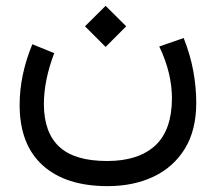

<svg xmlns="http://www.w3.org/2000/svg" viewBox="-20 -424 747 664"><path d="M273.9 -333 345.2 -261.7 416.5 -333 345.2 -403.8ZM530.8 -263.2C560.1 -202.1 574.7 -142.1 574.7 -83C574.2 -10.3 555.2 43.5 517.1 79.1C478.5 114.7 423.3 132.8 350.6 132.8C275.9 132.8 221.2 116.7 185.5 84C149.9 51.3 131.8 2 131.8 -64C131.8 -118.7 143.6 -177.2 167.5 -240.2L91.8 -271C62.5 -199.7 47.9 -129.9 47.9 -61.5C47.9 29.8 74.2 99.1 127.4 147.5C180.7 195.8 255.4 219.7 352.1 219.7C411.6 219.7 464.4 209 510.7 187C557.1 165 593.3 132.8 619.6 89.8C645.5 47.4 658.7 -5.4 658.7 -68.4C658.7 -104 655.3 -141.1 648.4 -178.7C641.6 -216.3 630.4 -253.9 615.2 -292.5Z"/></svg>

Font: Vazir
Style: Regular
Weight: 400
Designer: Saber Rastikerdar
Foundry: Saber Rastikerdar
Version: Version 27.002;January 24, 2021;FontCreator 13.0.0.2683 64-b